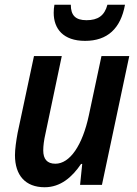

<svg xmlns="http://www.w3.org/2000/svg" viewBox="-20 -778 577 808"><path d="M338 -606C432 -606 488 -658 506 -758H432C420 -712 392 -693 344 -693C297 -693 278 -714 278 -758H209C207 -747 206 -736 206 -724C206 -657 246 -606 338 -606ZM168 10C235 10 284 -33 321 -88H326L317 0H409L524 -542H407L354 -293C327 -166 274 -89 213 -89C178 -89 162 -109 162 -145C162 -164 165 -188 171 -214L240 -542H123L54 -218C48 -185 43 -150 43 -125C43 -40 87 10 168 10Z"/></svg>

Font: Noto Sans SemiCondensed SemiBold
Style: Italic
Weight: 600
Width: 4
Italic angle: -12°
Designer: Monotype Design Team
Foundry: Monotype Imaging Inc.
Version: Version 2.013